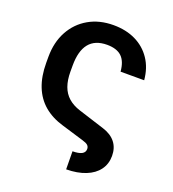

<svg xmlns="http://www.w3.org/2000/svg" viewBox="-162 -860 1057 1175"><g transform="rotate(20 366.0 -272.5)"><path d="M403.7 191.4 402.5 74.2Q441.8 74.1 462.2 63.5Q482.5 52.8 482.4 30.7Q482.5 16 472.4 6.4Q462.3 -3.1 436.5 -10.4L293.2 -53.7Q218.8 -75.4 168.3 -118.4Q117.8 -161.4 92.1 -226.5Q66.4 -291.5 66.2 -379.3V-419.1Q66.4 -513.9 105.4 -585.5Q144.4 -657.2 214.2 -697.3Q283.9 -737.3 375.6 -737.3Q457.9 -737.3 520.6 -706.5Q583.2 -675.7 621.1 -619Q659.1 -562.4 666 -484.2H512.3Q506.8 -549.9 474.7 -580.2Q442.6 -610.5 379.5 -610.7Q301.2 -610.5 262.5 -562.6Q223.8 -514.6 223.8 -419.7V-379.3Q223.8 -324.8 238.3 -284.6Q252.8 -244.3 282.9 -217.7Q313 -191 359.2 -176.2L530.1 -121.9Q584 -104.8 611.9 -69.2Q639.8 -33.6 639.8 18.6Q639.8 71.1 611.2 109.8Q582.6 148.5 529.6 169.6Q476.7 190.7 403.7 191.4Z"/></g></svg>

Font: Inter Tight
Style: Regular
Weight: 400
Designer: Rasmus Andersson
Foundry: rsms
Version: Version 3.002